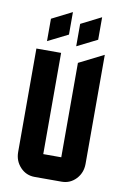

<svg xmlns="http://www.w3.org/2000/svg" viewBox="-85 -791 549 841"><g transform="rotate(10 190.0 -370.0)"><path d="M210 -694.8 299.8 -740.2V-640.1L210 -595.2ZM80.1 -694.8 169.9 -740.2V-640.1L80.1 -595.2ZM129.9 0Q92.3 0 66.4 -27.3Q40 -55.2 40 -95.2V-555.2H149.9V-105H230V-524.9L339.8 -580.1V-95.2Q339.8 -55.2 313.5 -27.3Q287.6 0 250 0Z"/></g></svg>

Font: Horta
Style: Regular
Weight: 600
Width: 3
Version: Version 0.11